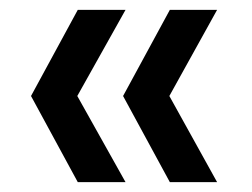

<svg xmlns="http://www.w3.org/2000/svg" viewBox="-20 -490 511 390"><path d="M325 -120 230 -295 325 -470H421L324 -295L421 -120ZM138 -120 43 -295 138 -470H235L137 -295L235 -120Z"/></svg>

Font: DM Sans 9pt 36pt Medium
Style: Regular
Weight: 500
Version: Version 4.004;gftools[0.9.30]